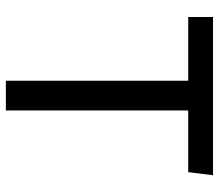

<svg xmlns="http://www.w3.org/2000/svg" viewBox="-66 -681 747 655"><g transform="rotate(90 307.5 -353.5)"><path d="M356.9 -622.1V0H255.4V-622.1H37.9V-706.7H577.9L567.2 -622.1Z"/></g></svg>

Font: Fira Code Retina
Style: Regular
Weight: 450
Monospace: yes
Designer: Carrois Corporate, Edenspiekermann AG, Nikita Prokopov
Foundry: Carrois Corporate, Edenspiekermann AG, Nikita Prokopov
Version: Version 6.002